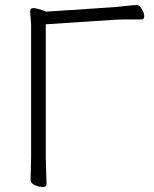

<svg xmlns="http://www.w3.org/2000/svg" viewBox="-20 -730 609 759"><path d="M164 -1Q164 9 148.5 9Q133 9 117 1.5Q101 -6 101 -19L103 -108V-634L99 -684Q99 -698 111 -698Q127 -698 163 -684L435 -702Q458 -704 483.5 -707Q509 -710 520 -710Q531 -710 540.5 -694.5Q550 -679 550 -666Q550 -653 539 -653Q502 -653 476 -653Q450 -653 436 -652L161 -634V-107Z"/></svg>

Font: LXGW WenKai TC Light
Style: Regular
Weight: 300
Designer: LXGW / Fontworks Inc.
Foundry: LXGW / Fontworks Inc.
Version: Version 1.330